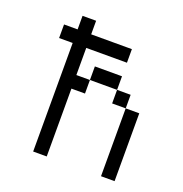

<svg xmlns="http://www.w3.org/2000/svg" viewBox="-116 -728 793 831"><g transform="rotate(20 281.0 -312.5)"><path d="M62.5 -500H125V0H187.5V-312.5H250V-375H187.5V-500H375V-562.5H187.5V-625H125V-562.5H62.5ZM250 -375H375V-437.5H250ZM375 -312.5H437.5V-375H375ZM437.5 0H500V-312.5H437.5Z"/></g></svg>

Font: ChillMoonMono
Style: Regular
Weight: 400
Designer: Warren2060
Foundry: ChillType
Version: Version 1.000;Glyphs 3.1.1 (3135)